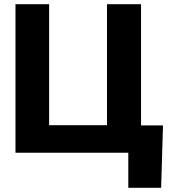

<svg xmlns="http://www.w3.org/2000/svg" viewBox="-20 -727 821 914"><path d="M747.1 167H590.8V0H53.7V-707H213.9V-130.9H489.3V-707H651.4V-129.9H755.9Z"/></svg>

Font: Pretendard GOV ExtraBold
Style: Regular
Weight: 800
Designer: Base glyphs from Inter by Rasmus Andersson; Hangeul glyphs from Noto Sans CJK(Source Han Sans) by Jang Soo-young and Kan
Foundry: Kil Hyung-jin
Version: Version 1.309